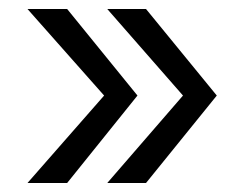

<svg xmlns="http://www.w3.org/2000/svg" viewBox="-20 -462 540 426"><path d="M285 -250 129 -56H41L211 -250L41 -442H129ZM461 -250 304 -56H218L386 -250L218 -442H304Z"/></svg>

Font: Kaisei Tokumin
Style: Bold
Weight: 700
Designer: Font-Kai, 金井和夫
Foundry: KAZUO KANAI
Version: Version 5.003